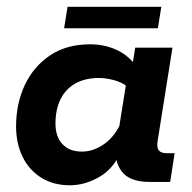

<svg xmlns="http://www.w3.org/2000/svg" viewBox="-20 -542 573 572"><path d="M188.4 10Q139.6 10 103.5 -12.3Q67.3 -34.6 47.6 -74.3Q27.9 -114.1 27.9 -165.3Q27.9 -233 53.7 -288.3Q79.6 -343.5 128.8 -376.8Q178 -410 248.8 -410Q290 -410 325.4 -394.3Q360.8 -378.5 383.5 -347.8L372.5 -335L382.8 -400H493.8L449.9 -124.2Q446.1 -102.3 453.1 -93.9Q460.1 -85.5 477.6 -85.5H500.2L487 0H426Q366.9 0 343.2 -30.6Q319.5 -61.1 326.5 -107.4L329.2 -125.8L343.8 -99Q321.7 -41.9 277.8 -16Q233.8 10 188.4 10ZM224.4 -90.4Q258.6 -90.4 291.1 -113.4Q323.6 -136.5 343.5 -183.1L332.5 -147.4L358.2 -308.1L358.4 -284.8Q342.2 -297.3 318.5 -303.5Q294.9 -309.7 275 -309.7Q233.9 -309.7 204.9 -293.5Q175.9 -277.3 160.6 -246.9Q145.3 -216.4 145.3 -173.8Q145.3 -134.7 166.1 -112.5Q186.8 -90.4 224.4 -90.4ZM171 -457.8 181.3 -521.8H460.6L450.3 -457.8Z"/></svg>

Font: Rokkitt SemiBold
Style: Italic
Weight: 600
Italic angle: -9°
Designer: Vernon Adams
Foundry: Vernon Adams
Version: Version 3.103